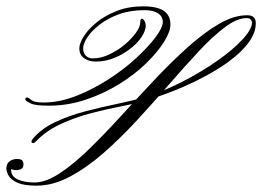

<svg xmlns="http://www.w3.org/2000/svg" viewBox="-90 -585 826 605"><path d="M361 -565Q406 -565 426.5 -550.5Q447 -536 447 -508Q447 -485 426.5 -452.5Q406 -420 370 -385Q334 -350 285.5 -320Q237 -290 180.5 -271Q124 -252 64 -252Q21 -252 7 -259Q-7 -266 -9 -269Q-11 -271 -10 -274.5Q-9 -278 -3 -278Q1 -276 10 -269Q19 -262 47 -262Q97 -262 149.5 -282.5Q202 -303 251 -334.5Q300 -366 338.5 -401.5Q377 -437 400 -467.5Q423 -498 423 -516Q423 -533 408 -543Q393 -553 365 -553Q320 -553 284.5 -540Q249 -527 223.5 -507Q198 -487 185 -467Q172 -447 172 -433Q172 -418 180.5 -409.5Q189 -401 202 -401Q228 -401 254.5 -413.5Q281 -426 303 -444.5Q325 -463 338.5 -482Q352 -501 352 -515Q352 -525 356.5 -526Q361 -527 367 -516Q373 -500 362 -478.5Q351 -457 327.5 -437Q304 -417 274 -404Q244 -391 212 -391Q190 -391 175 -401.5Q160 -412 160 -433Q160 -448 174 -470.5Q188 -493 214.5 -514.5Q241 -536 278 -550.5Q315 -565 361 -565ZM689 -537Q716 -537 716 -512Q716 -477 686 -441.5Q656 -406 605.5 -373.5Q555 -341 492.5 -313.5Q430 -286 365 -267Q335 -258 290 -249.5Q245 -241 195.5 -228Q146 -215 100 -193.5Q54 -172 23 -139Q16 -132 11 -135Q6 -138 13 -147Q39 -179 83.5 -200Q128 -221 180 -234.5Q232 -248 280.5 -258Q329 -268 362 -278Q423 -296 483.5 -327Q544 -358 594 -393Q644 -428 674 -460.5Q704 -493 704 -514Q704 -519 700 -523.5Q696 -528 687 -528Q657 -528 619 -499.5Q581 -471 537 -424Q493 -377 444 -320.5Q395 -264 343 -207.5Q291 -151 237.5 -104Q184 -57 130.5 -28.5Q77 0 26 0Q-14 0 -34.5 -9Q-55 -18 -62.5 -31Q-70 -44 -70 -54Q-70 -69 -60 -76.5Q-50 -84 -37 -84Q-24 -84 -20 -79.5Q-16 -75 -16 -67Q-16 -56 -23.5 -52.5Q-31 -49 -36 -49Q-46 -49 -50.5 -50.5Q-55 -52 -55 -52Q-56 -30 -35 -20Q-14 -10 19 -10Q54 -10 97.5 -38.5Q141 -67 189.5 -114Q238 -161 289.5 -217.5Q341 -274 393.5 -330Q446 -386 498 -433Q550 -480 598 -508.5Q646 -537 689 -537Z"/></svg>

Font: Kapakana
Style: Regular
Weight: 400
Designer: Kousuke Nagai
Version: Version 1.002